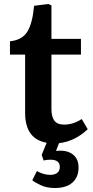

<svg xmlns="http://www.w3.org/2000/svg" viewBox="-20 -705 465 963"><path d="M255 238Q214 238 183.5 223.5Q153 209 142 199L165 153Q198 172 233 172Q253 172 266.5 162.5Q280 153 280 132Q280 96 233 96Q214 96 199 100L189 72L214 11Q106 -8 106 -139V-431H30V-498Q91 -504 117 -546Q143 -588 151 -676L222 -685L238 -678V-510H386V-431H238V-158Q238 -120 252.5 -100Q267 -80 302 -80Q347 -80 390 -108L420 -57Q391 -29 355 -10.5Q319 8 276 13L261 52Q314 46 344 68.5Q374 91 374 135Q374 184 343 211Q312 238 255 238Z"/></svg>

Font: Literata 12pt SemiBold
Style: Regular
Weight: 600
Designer: Latin by Veronika Burian and Jose Scaglione. Greek by Irene Vlachou. Cyrillic by Vera Evstafieva.
Foundry: TypeTogether
Version: Version 3.002